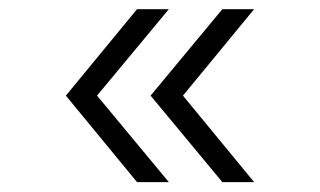

<svg xmlns="http://www.w3.org/2000/svg" viewBox="-20 -482 679 408"><path d="M271.2 -95 120 -278.8 271.2 -462.5H338.8L186.2 -278.8L338.8 -95ZM452.5 -95 300 -278.8 452.5 -462.5H520L368.8 -278.8L520 -95Z"/></svg>

Font: Now Alt
Style: Regular
Weight: 400
Designer: Alfredo Marco Pradil
Foundry: Alfredo Marco Pradil
Version: Version 1.002;PS 001.002;hotconv 1.0.88;makeotf.lib2.5.64775